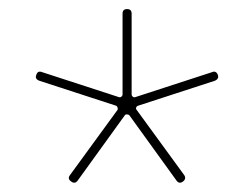

<svg xmlns="http://www.w3.org/2000/svg" viewBox="-20 -770 553 423"><path d="M67 -592Q56 -596 60 -605Q63 -615 73 -611L242 -556Q245 -555 247.5 -557Q250 -559 250 -562V-740Q250 -750 260 -750Q270 -750 270 -740V-562Q270 -559 272.5 -557Q275 -555 278 -556L447 -611Q456 -615 460 -605Q463 -596 453 -592L284 -537Q281 -536 280 -533Q279 -530 281 -528L386 -384Q391 -376 383 -370Q375 -364 369 -372L265 -516Q263 -518 259.5 -518Q256 -518 255 -516L151 -372Q145 -364 137 -370Q128 -376 134 -384L239 -528Q240 -530 239 -533Q238 -536 236 -537Z"/></svg>

Font: Rounded Mplus 1c Thin
Style: Regular
Weight: 250
Version: Version 1.059.20150529